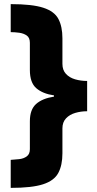

<svg xmlns="http://www.w3.org/2000/svg" viewBox="-20 -744 473 932"><path d="M32 32Q52 31 73.5 28.5Q95 26 110 15Q125 4 125 -20V-155Q125 -212 155 -239Q185 -266 242 -275V-281Q187 -289 156 -316Q125 -343 125 -404V-536Q125 -561 110 -571.5Q95 -582 73.5 -585Q52 -588 32 -588V-724Q136 -724 190 -706.5Q244 -689 263.5 -652Q283 -615 283 -558V-434Q283 -404 300 -385.5Q317 -367 344.5 -359Q372 -351 403 -351V-204Q373 -204 345.5 -196Q318 -188 300.5 -169.5Q283 -151 283 -121V0Q283 58 263 95.5Q243 133 189 150.5Q135 168 32 168Z"/></svg>

Font: Noto Sans Meetei Mayek Black
Style: Regular
Weight: 900
Designer: Monotype Design Team and Neelakash Kshetrimayum
Foundry: Monotype Imaging Inc.
Version: Version 2.002; ttfautohint (v1.8.4.7-5d5b)